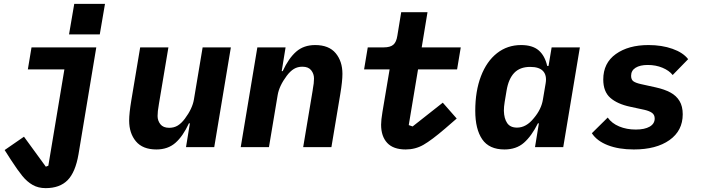

<svg xmlns="http://www.w3.org/2000/svg" viewBox="-20 -761 3640 993"><path d="M36 65 4 15 104 -54 217 101 230 96 313 -402H124L143 -516H478L386 37Q370 130 329.5 171Q289 212 216 212Q178 212 149 195.5Q120 179 95.5 149Q71 119 36 65ZM523 -741 496 -583H337L364 -741Z M962 -123H957Q926 -56 887 -22Q848 12 789 12Q718 12 683 -30Q648 -72 648 -137Q648 -175 659 -241L705 -516H851L802 -224L801 -217Q795 -185 795 -161Q795 -137 809.5 -118.5Q824 -100 855 -100Q880 -100 899 -111.5Q918 -123 936 -147Q975 -199 983 -247L1028 -516H1174L1088 0H942Z M1225 0 1311 -516H1457L1437 -393H1442Q1473 -460 1512 -494Q1551 -528 1610 -528Q1681 -528 1716 -486Q1751 -444 1751 -379Q1751 -341 1740 -275L1694 0H1548L1597 -293L1598 -301Q1604 -331 1604 -355Q1604 -379 1589.5 -397.5Q1575 -416 1544 -416Q1519 -416 1500 -404.5Q1481 -393 1463 -369Q1424 -317 1416 -269L1371 0Z M1951 -116Q1951 -140 1958 -182L1995 -402H1863L1882 -516H1965Q1998 -516 2014 -529.5Q2030 -543 2035 -576L2055 -698H2191L2161 -516H2363L2344 -402H2142L2094 -114L2114 -107L2270 -230L2342 -148L2282 -96Q2212 -36 2170 -12Q2128 12 2078 12Q2014 12 1982.5 -22Q1951 -56 1951 -116Z M2747 0 2767 -123H2762Q2729 -57 2689.5 -22.5Q2650 12 2589 12Q2510 12 2474 -40.5Q2438 -93 2438 -188Q2438 -290 2467.5 -367Q2497 -444 2550.5 -486Q2604 -528 2675 -528Q2734 -528 2766 -500.5Q2798 -473 2810 -420H2817L2833 -516H2979L2893 0ZM2741 -150Q2780 -196 2788 -247L2802 -330Q2809 -371 2789 -393Q2769 -415 2722 -415Q2669 -415 2639.5 -384Q2610 -353 2600 -293L2590 -233Q2586 -209 2586 -188Q2587 -148 2603 -124.5Q2619 -101 2654 -101Q2702 -101 2741 -150Z M3041 -72 3123 -153Q3144 -123 3182.5 -107Q3221 -91 3268 -91Q3314 -91 3340 -106Q3366 -121 3366 -148Q3366 -167 3352.5 -177Q3339 -187 3313 -193L3239 -209Q3173 -223 3136.5 -255Q3100 -287 3100 -350Q3100 -435 3165 -481.5Q3230 -528 3334 -528Q3403 -528 3458 -508.5Q3513 -489 3539 -455L3459 -373Q3441 -396 3406.5 -410.5Q3372 -425 3330 -425Q3290 -425 3267 -410.5Q3244 -396 3244 -369Q3244 -349 3256 -340.5Q3268 -332 3295 -326L3372 -309Q3417 -299 3447.5 -282.5Q3478 -266 3494.5 -238.5Q3511 -211 3511 -170Q3511 -85 3442.5 -36.5Q3374 12 3258 12Q3180 12 3123.5 -10Q3067 -32 3041 -72Z"/></svg>

Font: iA Writer Mono V
Style: Regular
Weight: 400
Italic angle: -9.5°
Designer: Mike Abbink, Paul van der Laan, Pieter van Rosmalen
Foundry: Bold Monday
Version: Version 2.000